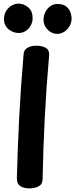

<svg xmlns="http://www.w3.org/2000/svg" viewBox="-20 -1022 415 1059"><path d="M110 -721Q111 -747 131.5 -758.5Q152 -770 179 -770Q212 -770 232.5 -758Q253 -746 251 -717Q236 -549 227 -375.5Q218 -202 215 -33Q214 -5 192.5 6Q171 17 141 17Q113 17 93 5Q73 -7 73 -38Q77 -203 86 -376.5Q95 -550 110 -721ZM84 -840Q52 -840 27 -861Q2 -882 2 -916Q2 -942 14 -961.5Q26 -981 44.5 -991.5Q63 -1002 82 -1002Q111 -1002 135.5 -981.5Q160 -961 160 -922Q160 -900 149.5 -881Q139 -862 121.5 -851Q104 -840 84 -840ZM295 -835Q266 -835 243 -858Q220 -881 220 -913Q220 -933 229 -953Q238 -973 255.5 -986.5Q273 -1000 296 -1000Q330 -1000 347 -985Q364 -970 369.5 -951.5Q375 -933 375 -920Q375 -898 364 -878.5Q353 -859 334.5 -847Q316 -835 295 -835Z"/></svg>

Font: Playpen Sans SemiBold
Style: Regular
Weight: 600
Designer: Laura Meseguer, Veronika Burian, José Scaglione
Foundry: TypeTogether
Version: Version 1.001